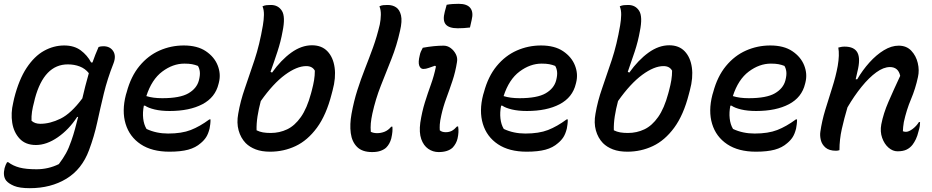

<svg xmlns="http://www.w3.org/2000/svg" viewBox="-20 -783 4880 1005"><path d="M316 -545Q368 -545 402.5 -519.5Q437 -494 457 -456H464Q471 -476 479 -496.5Q487 -517 496 -537Q501 -539 507.5 -540Q514 -541 521 -541Q556 -541 572.5 -515.5Q589 -490 574 -451Q542 -370 523.5 -293.5Q505 -217 489 -143Q473 -69 446 3Q409 103 327.5 152.5Q246 202 136 202Q82 202 53.5 190Q25 178 12 162Q-6 138 4 97Q9 79 17 66H23Q48 85 82 94Q116 103 171 103Q233 103 288 76Q310 47 325 20Q340 -7 353 -45Q364 -76 372.5 -107.5Q381 -139 389 -171H384Q341 -105 282.5 -64.5Q224 -24 168 -24Q114 -24 83 -57Q52 -90 44 -140.5Q36 -191 49 -245L54 -268Q79 -367 119.5 -428Q160 -489 210.5 -517Q261 -545 316 -545ZM145 -151Q162 -135 191 -135Q242 -135 297 -162Q352 -189 411 -268Q418 -299 426.5 -332Q435 -365 445 -400Q426 -424 397.5 -435Q369 -446 335 -446Q211 -446 163 -268L159 -251Q151 -222 147.5 -198Q144 -174 145 -151Z M942 -545Q1013 -545 1057.5 -515Q1102 -485 1119.5 -440.5Q1137 -396 1126 -352L1124 -344Q1107 -273 1039.5 -237.5Q972 -202 868 -202Q823 -202 789.5 -210Q756 -218 739 -230H733Q726 -195 729.5 -163Q733 -131 747 -108Q798 -84 860 -84Q931 -84 978.5 -102.5Q1026 -121 1076 -158H1082Q1082 -144 1080.5 -132.5Q1079 -121 1077 -110Q1070 -82 1059 -65Q1048 -48 1031 -34Q1004 -10 965 0.5Q926 11 867 11Q775 11 716.5 -28Q658 -67 637.5 -134.5Q617 -202 639 -287L643 -300Q665 -383 710 -437.5Q755 -492 815 -518.5Q875 -545 942 -545ZM945 -450Q885 -450 829.5 -408.5Q774 -367 746 -280Q781 -269 829 -269Q922 -269 966 -294.5Q1010 -320 1021 -362Q1028 -389 1026 -407Q1024 -425 1016 -438Q1001 -444 985 -447Q969 -450 945 -450Z M1716 -291Q1688 -181 1639 -114.5Q1590 -48 1527.5 -18.5Q1465 11 1394 11Q1350 11 1318.5 -1Q1287 -13 1266 -34Q1240 -61 1229 -100.5Q1218 -140 1227 -188Q1238 -253 1262 -321.5Q1286 -390 1312.5 -470Q1339 -550 1356 -650Q1361 -679 1361.5 -705Q1362 -731 1354 -750Q1365 -755 1375.5 -756Q1386 -757 1398 -757Q1436 -757 1455.5 -726.5Q1475 -696 1459 -618Q1450 -567 1432.5 -513.5Q1415 -460 1396 -407L1404 -403Q1451 -469 1504.5 -507.5Q1558 -546 1613 -546Q1664 -546 1694 -514.5Q1724 -483 1731.5 -429.5Q1739 -376 1721 -310ZM1583 -437Q1534 -437 1472 -391.5Q1410 -346 1345 -254Q1334 -213 1328 -174.5Q1322 -136 1323 -101Q1339 -93 1356.5 -90Q1374 -87 1397 -87Q1443 -87 1483 -106Q1523 -125 1555 -170.5Q1587 -216 1608 -294L1612 -309Q1620 -339 1624 -363.5Q1628 -388 1628 -413Q1615 -437 1583 -437Z M1968 -655Q1973 -680 1973.5 -705.5Q1974 -731 1966 -750Q1976 -755 1986 -756Q1996 -757 2009 -757Q2035 -757 2053.5 -744.5Q2072 -732 2079 -702.5Q2086 -673 2074 -622Q2057 -545 2029 -474.5Q2001 -404 1973.5 -334.5Q1946 -265 1929 -188Q1923 -160 1921 -138Q1919 -116 1921 -93Q1935 -86 1954 -86Q1974 -86 1993 -93.5Q2012 -101 2028 -120H2034Q2035 -108 2034 -94Q2033 -80 2028 -58Q2020 -29 2002 -11Q1992 -1 1973.5 6Q1955 13 1928 13Q1876 13 1849 -14Q1822 -41 1816 -86.5Q1810 -132 1820 -187Q1832 -253 1850.5 -311Q1869 -369 1890.5 -423.5Q1912 -478 1932.5 -534.5Q1953 -591 1968 -655Z M2193 -533Q2253 -544 2302 -544Q2322 -544 2339 -531.5Q2356 -519 2366 -499.5Q2376 -480 2372 -458Q2364 -407 2348.5 -360.5Q2333 -314 2316.5 -269.5Q2300 -225 2290 -180Q2283 -149 2282 -131.5Q2281 -114 2282 -101Q2293 -91 2313 -91Q2331 -91 2344.5 -98Q2358 -105 2372 -121H2378Q2383 -93 2375 -58Q2369 -32 2350 -11Q2325 13 2276 13Q2246 13 2221.5 -4Q2197 -21 2185 -55Q2173 -89 2180 -141Q2189 -199 2204 -247Q2219 -295 2235.5 -340.5Q2252 -386 2262 -435L2257 -439Q2239 -433 2224 -427.5Q2209 -422 2196 -422Q2181 -422 2174.5 -439.5Q2168 -457 2177 -493Q2179 -504 2183 -513Q2187 -522 2193 -533ZM2318 -758Q2333 -761 2350 -762Q2367 -763 2381 -763Q2425 -763 2442 -741Q2459 -719 2449 -679L2440 -639Q2425 -637 2408 -636Q2391 -635 2376 -635Q2330 -635 2313 -655.5Q2296 -676 2308 -721Z M2812 -545Q2883 -545 2927.5 -515Q2972 -485 2989.5 -440.5Q3007 -396 2996 -352L2994 -344Q2977 -273 2909.5 -237.5Q2842 -202 2738 -202Q2693 -202 2659.5 -210Q2626 -218 2609 -230H2603Q2596 -195 2599.5 -163Q2603 -131 2617 -108Q2668 -84 2730 -84Q2801 -84 2848.5 -102.5Q2896 -121 2946 -158H2952Q2952 -144 2950.5 -132.5Q2949 -121 2947 -110Q2940 -82 2929 -65Q2918 -48 2901 -34Q2874 -10 2835 0.5Q2796 11 2737 11Q2645 11 2586.5 -28Q2528 -67 2507.5 -134.5Q2487 -202 2509 -287L2513 -300Q2535 -383 2580 -437.5Q2625 -492 2685 -518.5Q2745 -545 2812 -545ZM2815 -450Q2755 -450 2699.5 -408.5Q2644 -367 2616 -280Q2651 -269 2699 -269Q2792 -269 2836 -294.5Q2880 -320 2891 -362Q2898 -389 2896 -407Q2894 -425 2886 -438Q2871 -444 2855 -447Q2839 -450 2815 -450Z M3586 -291Q3558 -181 3509 -114.5Q3460 -48 3397.5 -18.5Q3335 11 3264 11Q3220 11 3188.5 -1Q3157 -13 3136 -34Q3110 -61 3099 -100.5Q3088 -140 3097 -188Q3108 -253 3132 -321.5Q3156 -390 3182.5 -470Q3209 -550 3226 -650Q3231 -679 3231.5 -705Q3232 -731 3224 -750Q3235 -755 3245.5 -756Q3256 -757 3268 -757Q3306 -757 3325.5 -726.5Q3345 -696 3329 -618Q3320 -567 3302.5 -513.5Q3285 -460 3266 -407L3274 -403Q3321 -469 3374.5 -507.5Q3428 -546 3483 -546Q3534 -546 3564 -514.5Q3594 -483 3601.5 -429.5Q3609 -376 3591 -310ZM3453 -437Q3404 -437 3342 -391.5Q3280 -346 3215 -254Q3204 -213 3198 -174.5Q3192 -136 3193 -101Q3209 -93 3226.5 -90Q3244 -87 3267 -87Q3313 -87 3353 -106Q3393 -125 3425 -170.5Q3457 -216 3478 -294L3482 -309Q3490 -339 3494 -363.5Q3498 -388 3498 -413Q3485 -437 3453 -437Z M4012 -545Q4083 -545 4127.5 -515Q4172 -485 4189.5 -440.5Q4207 -396 4196 -352L4194 -344Q4177 -273 4109.5 -237.5Q4042 -202 3938 -202Q3893 -202 3859.5 -210Q3826 -218 3809 -230H3803Q3796 -195 3799.5 -163Q3803 -131 3817 -108Q3868 -84 3930 -84Q4001 -84 4048.5 -102.5Q4096 -121 4146 -158H4152Q4152 -144 4150.5 -132.5Q4149 -121 4147 -110Q4140 -82 4129 -65Q4118 -48 4101 -34Q4074 -10 4035 0.5Q3996 11 3937 11Q3845 11 3786.5 -28Q3728 -67 3707.5 -134.5Q3687 -202 3709 -287L3713 -300Q3735 -383 3780 -437.5Q3825 -492 3885 -518.5Q3945 -545 4012 -545ZM4015 -450Q3955 -450 3899.5 -408.5Q3844 -367 3816 -280Q3851 -269 3899 -269Q3992 -269 4036 -294.5Q4080 -320 4091 -362Q4098 -389 4096 -407Q4094 -425 4086 -438Q4071 -444 4055 -447Q4039 -450 4015 -450Z M4368 -534Q4376 -536 4383.5 -537.5Q4391 -539 4401 -539Q4452 -539 4468.5 -507Q4485 -475 4468 -408Q4464 -389 4459 -368H4467Q4495 -416 4531 -456Q4567 -496 4606.5 -520Q4646 -544 4684 -544Q4725 -544 4750 -517.5Q4775 -491 4784 -453Q4793 -415 4785 -380Q4772 -319 4748.5 -263.5Q4725 -208 4711 -144Q4709 -130 4707.5 -118.5Q4706 -107 4706 -96Q4714 -93 4722 -93Q4737 -93 4757 -108Q4777 -123 4790 -144H4796Q4796 -134 4794.5 -123.5Q4793 -113 4788 -96Q4782 -71 4774 -54.5Q4766 -38 4757 -26Q4744 -9 4725.5 0Q4707 9 4678 9Q4653 9 4631 -10Q4609 -29 4597.5 -61.5Q4586 -94 4593 -132Q4604 -189 4630.5 -250Q4657 -311 4692 -386Q4682 -432 4638 -432Q4605 -432 4567 -404.5Q4529 -377 4490 -329Q4451 -281 4416 -221Q4399 -164 4386.5 -108.5Q4374 -53 4374 3Q4365 6 4356 6Q4320 6 4301 -10.5Q4282 -27 4276.5 -50Q4271 -73 4274 -93Q4282 -149 4299.5 -207Q4317 -265 4336 -324Q4355 -383 4365 -438Q4375 -496 4368 -534Z"/></svg>

Font: Recursive Sn Csl St Med
Style: Italic
Weight: 500
Italic angle: -15°
Version: Version 1.079;hotconv 1.0.112;makeotfexe 2.5.65598; ttfautoh